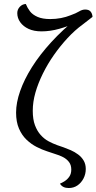

<svg xmlns="http://www.w3.org/2000/svg" viewBox="-20 -760 486 967"><path d="M326 187Q295 187 282 165Q294 160 307 151.5Q320 143 329.5 129Q339 115 339 94Q339 71 327.5 56Q316 41 298 31.5Q280 22 256 15L217 2Q192 -6 164.5 -20Q137 -34 113.5 -56.5Q90 -79 75.5 -112.5Q61 -146 61 -193Q61 -243 81.5 -301.5Q102 -360 141 -422Q180 -484 238 -547.5Q296 -611 371 -671L362 -645Q325 -628 279 -615Q233 -602 189 -602Q151 -602 124 -614.5Q97 -627 82 -648Q67 -669 67 -694Q67 -712 79.5 -725.5Q92 -739 110 -740Q118 -720 131 -703Q144 -686 169 -675Q194 -664 233 -664Q261 -664 287 -669Q313 -674 335 -683Q363 -693 378.5 -702.5Q394 -712 409 -712Q428 -712 436.5 -701.5Q445 -691 446 -675L397 -637Q357 -608 320 -568Q283 -528 251.5 -483Q220 -438 196 -389.5Q172 -341 158.5 -294Q145 -247 145 -202Q145 -159 156 -129.5Q167 -100 185 -80Q203 -60 224.5 -48.5Q246 -37 268 -29L300 -18Q317 -12 336.5 -3.5Q356 5 373.5 18Q391 31 401.5 49Q412 67 412 91Q412 117 400.5 139Q389 161 370 174Q351 187 326 187Z"/></svg>

Font: Arima
Style: Regular
Weight: 400
Designer: Joana Correia and Natanael Gama
Foundry: NDISCOVER
Version: Version 1.101;gftools[0.9.23]